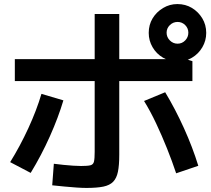

<svg xmlns="http://www.w3.org/2000/svg" viewBox="-20 -875 1040 945"><path d="M405 50Q385 50 356 48Q327 46 296 43Q265 40 237 37L245 -69Q268 -66 292.5 -63.5Q317 -61 340 -59.5Q363 -58 379 -58Q411 -58 425 -61.5Q439 -65 442.5 -79.5Q446 -94 446 -127V-806H567V-113Q567 -62 560.5 -30Q554 2 537 19.5Q520 37 488.5 43.5Q457 50 405 50ZM30 -77Q79 -156 119.5 -244Q160 -332 184 -413L292 -381Q267 -297 225.5 -204Q184 -111 131 -24ZM847 -22Q827 -82 802 -144.5Q777 -207 748.5 -267.5Q720 -328 689 -378L793 -421Q843 -338 885.5 -244Q928 -150 956 -59ZM53 -476V-584H895L927 -574V-476ZM853 -572Q815 -572 782.5 -591Q750 -610 731 -642.5Q712 -675 712 -713Q712 -753 731 -784.5Q750 -816 782.5 -835.5Q815 -855 853 -855Q893 -855 924.5 -836Q956 -817 975.5 -785Q995 -753 995 -713Q995 -675 976 -642.5Q957 -610 925 -591Q893 -572 853 -572ZM854 -660Q876 -660 891.5 -676Q907 -692 907 -714Q907 -736 891.5 -751.5Q876 -767 854 -767Q832 -767 816 -751.5Q800 -736 800 -714Q800 -692 816 -676Q832 -660 854 -660Z"/></svg>

Font: M PLUS 2 Thin SemiBold
Style: Regular
Weight: 600
Version: Version 1.001